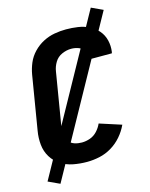

<svg xmlns="http://www.w3.org/2000/svg" viewBox="-133 -908 842 1080"><g transform="rotate(-15 288.0 -368.5)"><path d="M259 8Q295 8 332 0Q369 -8 402.5 -28Q436 -48 462 -78Q488 -108 504 -143L377 -184Q367 -161 349 -141.5Q331 -122 307 -113.5Q283 -105 259 -105Q237 -105 217 -111.5Q197 -118 184 -134Q171 -150 168 -171.5Q165 -193 169 -215L221 -529Q225 -556 240 -581Q255 -606 282 -618Q309 -630 336 -630Q359 -630 380 -622Q401 -614 410.5 -593Q420 -572 416 -549V-546H551L553 -553Q558 -588 550 -621Q542 -654 520.5 -679Q499 -704 469 -718.5Q439 -733 405 -738Q371 -743 336 -743Q303 -743 269 -737Q235 -731 203 -714.5Q171 -698 145.5 -671.5Q120 -645 106.5 -613Q93 -581 87 -547L35 -233Q28 -193 32 -153Q36 -113 56 -80.5Q76 -48 108 -27.5Q140 -7 179 0.5Q218 8 259 8ZM82 88 570 -794 503 -825 15 57Z"/></g></svg>

Font: Iosevka Sparkle Extrabold
Style: Italic
Weight: 800
Italic angle: -9°
Designer: Belleve Invis
Foundry: Belleve Invis
Version: Version 4.5.0; ttfautohint (v1.8.3)